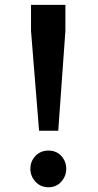

<svg xmlns="http://www.w3.org/2000/svg" viewBox="-20 -774 408 798"><path d="M142.4 -230.5 108.9 -645.8V-753.8H251.8V-645.8L222.1 -230.5ZM181.3 4.3Q148.6 4.3 127.4 -18.9Q106.2 -42.1 106.2 -72.5Q106.2 -103.5 127.4 -125.9Q148.6 -148.2 181.3 -148.2Q214.1 -148.2 234.7 -125.9Q255.3 -103.5 255.3 -72.5Q255.3 -41.9 234.7 -18.8Q214.1 4.3 181.3 4.3Z"/></svg>

Font: Comme
Style: Regular
Weight: 400
Designer: Vernon Adams
Foundry: Vernon Adams
Version: Version 1.000;gftools[0.9.27]